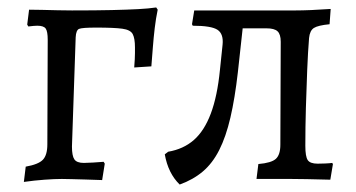

<svg xmlns="http://www.w3.org/2000/svg" viewBox="-20 -480 954 515"><path d="M44 8 49 -33Q83 -39 95 -51.5Q107 -64 107 -93L108 -373Q108 -396 102.5 -403.5Q97 -411 80 -411Q76 -411 70 -410.5Q64 -410 56 -409L53 -414L58 -454Q73 -454 93 -453.5Q113 -453 134 -452.5Q155 -452 173 -452Q237 -452 279.5 -453Q322 -454 350.5 -455.5Q379 -457 399 -460L403 -454Q398 -430 395 -404.5Q392 -379 390 -353Q388 -327 386 -302L340 -299Q341 -312 341.5 -321Q342 -330 342 -337.5Q342 -345 342 -353Q342 -377 336 -388.5Q330 -400 308 -403Q286 -406 238 -406Q200 -406 192 -402.5Q184 -399 183 -380L173 -87Q173 -62 179.5 -52.5Q186 -43 205 -43Q214 -43 230 -44Q246 -45 258 -46L261 -41L254 3Q230 2 209 1.5Q188 1 172 0.5Q156 0 146 0Q127 0 99.5 2Q72 4 44 8Z M462 15Q431 -15 422 -66L431 -73Q472 -80 500 -104.5Q528 -129 545.5 -175.5Q563 -222 570 -293L577 -360Q580 -389 563.5 -400Q547 -411 497 -411L495 -415L501 -452H773Q790 -452 814.5 -453Q839 -454 867 -456L864 -415Q833 -412 822 -405Q811 -398 809 -378Q806 -341 804 -292Q802 -243 800.5 -191Q799 -139 799 -89Q799 -60 805.5 -50.5Q812 -41 832 -41Q841 -41 852.5 -41.5Q864 -42 871 -43L873 -40L866 2Q831 1 803.5 0.5Q776 0 761 0H668L673 -40Q708 -43 720 -54Q732 -65 732 -92L733 -368Q733 -388 724.5 -396Q716 -404 695 -404H598L633 -423L618 -286Q610 -216 598 -164.5Q586 -113 568 -77.5Q550 -42 524 -20Q498 2 462 15Z"/></svg>

Font: Alegreya
Style: Regular
Weight: 400
Designer: Juan Pablo del Peral
Foundry: Huerta Tipografica
Version: Version 2.009